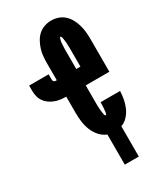

<svg xmlns="http://www.w3.org/2000/svg" viewBox="-231 -832 962 1126"><g transform="rotate(-30 250.0 -269.0)"><path d="M266 205V1Q238 -10 218 -33Q198 -56 187 -83.5Q176 -111 172 -140.5Q168 -170 168 -200V-312H167Q148 -312 129 -314.5Q110 -317 92 -324Q74 -331 58.5 -342Q43 -353 32 -369Q21 -385 16.5 -404Q12 -423 12 -442V-477H144V-442Q144 -437 145.5 -433Q147 -429 150.5 -426.5Q154 -424 158.5 -423.5Q163 -423 167 -423H168V-535Q168 -559 170 -583Q172 -607 179 -629.5Q186 -652 197.5 -673.5Q209 -695 226.5 -711Q244 -727 267 -735Q290 -743 314 -743Q338 -743 361 -735Q384 -727 401.5 -711Q419 -695 430.5 -673.5Q442 -652 448.5 -629.5Q455 -607 457.5 -583Q460 -559 460 -535V-312H300V-200Q300 -196 300 -191.5Q300 -187 300 -183Q300 -179 300 -174.5Q300 -170 300.5 -166Q301 -162 301 -157.5Q301 -153 301.5 -149Q302 -145 302.5 -140.5Q303 -136 303.5 -132Q304 -128 304.5 -124Q305 -120 306 -115.5Q307 -111 308.5 -106.5Q310 -102 314 -102Q318 -102 319 -106Q320 -110 321 -113.5Q322 -117 322.5 -120.5Q323 -124 323 -127.5Q323 -131 323.5 -134Q324 -137 324.5 -140.5Q325 -144 325 -147.5Q325 -151 325 -154.5Q325 -158 325.5 -161.5Q326 -165 326 -168.5Q326 -172 326 -175.5Q326 -179 326 -183H458Q457 -155 452 -128Q447 -101 436 -76Q425 -51 406 -30Q387 -9 361 0V205ZM300 -423H328V-535Q328 -539 328 -543.5Q328 -548 328 -552Q328 -556 327.5 -560.5Q327 -565 327 -569Q327 -573 327 -577.5Q327 -582 326.5 -586Q326 -590 325.5 -594Q325 -598 324.5 -602.5Q324 -607 323.5 -611Q323 -615 322 -619Q321 -623 319.5 -628Q318 -633 314 -633Q310 -633 308.5 -628Q307 -623 306 -619Q305 -615 304 -611Q303 -607 302.5 -602.5Q302 -598 302 -594Q302 -590 301.5 -586Q301 -582 301 -577.5Q301 -573 300.5 -569Q300 -565 300 -560.5Q300 -556 300 -552Q300 -548 300 -543.5Q300 -539 300 -535Z"/></g></svg>

Font: Iosevka Slab Heavy
Style: Regular
Weight: 900
Monospace: yes
Designer: Belleve Invis
Foundry: Belleve Invis
Version: Version 11.1.0; ttfautohint (v1.8.3)